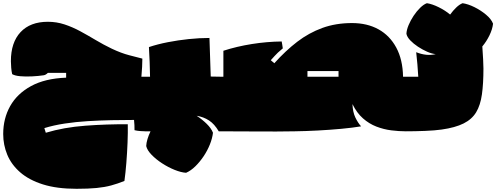

<svg xmlns="http://www.w3.org/2000/svg" viewBox="-30 -791 3099 1199"><path d="M448 388Q325 388 238 360.5Q151 333 96 285Q41 237 15.5 175.5Q-10 114 -10 46Q-10 -51 33.5 -128.5Q77 -206 164 -253.5Q251 -301 383 -306V-336H269Q256 -323 243 -321Q210 -316 170 -314Q130 -312 96.5 -315Q63 -318 46 -328Q42 -345 40 -367.5Q38 -390 38 -409Q38 -526 98.5 -590.5Q159 -655 269 -655Q323 -655 373 -638.5Q423 -622 471 -596Q519 -570 567.5 -541Q616 -512 668 -487Q727 -459 777.5 -446Q828 -433 859 -425Q859 -403 857.5 -374Q856 -345 853 -312H878V29Q866 29 846 27.5Q826 26 810 22Q810 8 809.5 -9.5Q809 -27 807 -42Q740 -42 666.5 -40.5Q593 -39 518.5 -34.5Q444 -30 374.5 -19.5Q305 -9 247 9L256 38Q369 4 503 -6Q637 -16 768 -15Q769 36 766.5 99.5Q764 163 759 226Q754 289 747 339Q705 356 664.5 367Q624 378 573 383Q522 388 448 388Z M875 29 876 -312H907Q906 -358 904.5 -404.5Q903 -451 900 -497Q954 -515 1018 -527.5Q1082 -540 1149 -547Q1216 -554 1278 -554L1286 -313Q1305 -312 1343 -312L1342 29H1336Q1309 -17 1275 -39Q1241 -61 1198 -68Q1233 -45 1261 -17.5Q1289 10 1300 38Q1296 73 1280.5 111.5Q1265 150 1241.5 185Q1218 220 1190 247.5Q1162 275 1132 288Q1101 286 1061 270Q1021 254 982.5 229Q944 204 916.5 175.5Q889 147 883 121Q884 101 891 77.5Q898 54 910 29Z M2225 -2Q2171 7 2100.5 13.5Q2030 20 1954.5 24Q1879 28 1810 29Q1699 31 1577.5 30Q1456 29 1340 29L1341 -312Q1354 -312 1365 -312V-474Q1448 -501 1542.5 -516Q1637 -531 1729 -532Q1730 -527 1732.5 -512.5Q1735 -498 1736 -489Q1717 -473 1705.5 -462.5Q1694 -452 1685 -441.5Q1676 -431 1661 -415L1683 -396Q1753 -474 1826 -530Q1899 -586 1983 -616.5Q2067 -647 2168 -647Q2263 -647 2333.5 -608Q2404 -569 2444.5 -494Q2485 -419 2487 -312H2505V29Q2461 29 2413.5 23Q2366 17 2320.5 -0.5Q2275 -18 2236.5 -52Q2198 -86 2171 -141Q2173 -91 2189 -57.5Q2205 -24 2225 -2ZM1890 -312H2084V-347H1890Z M2502 29 2503 -312H2582Q2580 -351 2576.5 -390Q2573 -429 2569 -465Q2634 -439 2691 -453Q2667 -455 2637.5 -468Q2608 -481 2580 -499.5Q2552 -518 2532 -539Q2512 -560 2508 -580Q2509 -604 2521.5 -634Q2534 -664 2553 -692.5Q2572 -721 2594 -742.5Q2616 -764 2636 -771Q2669 -766 2709.5 -746Q2750 -726 2781 -700Q2799 -725 2819.5 -744.5Q2840 -764 2859 -771Q2893 -766 2932.5 -746.5Q2972 -727 3005 -699.5Q3038 -672 3049 -643Q3045 -608 3026.5 -570Q3008 -532 2982 -501Q2985 -462 2987 -421Q2989 -380 2989 -363Q2989 -269 2979.5 -201.5Q2970 -134 2943.5 -90Q2917 -46 2865 -20Q2813 6 2728 18Q2686 24 2624 26.5Q2562 29 2502 29Z"/></svg>

Font: Oi
Style: Regular
Weight: 400
Designer: Kostas Bartsokas, Mohamad Dakak
Foundry: Foundry5
Version: Version 4.000